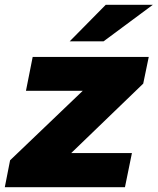

<svg xmlns="http://www.w3.org/2000/svg" viewBox="-42 -779 656 799"><path d="M-22 0 0 -112 366 -462 395 -401H66L94 -542H577L554 -431L190 -80L159 -142H507L478 0ZM248 -607 398 -759H594L389 -607Z"/></svg>

Font: Montserrat Thin ExtraBold
Style: Italic
Weight: 800
Italic angle: -11.3°
Version: Version 9.000